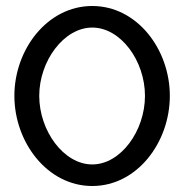

<svg xmlns="http://www.w3.org/2000/svg" viewBox="-20 -610 610 641"><path d="M28 -290C28 -135 138 11 288 11C438 11 547 -135 547 -290C547 -445 438 -590 288 -590C138 -590 28 -445 28 -290ZM111 -290C111 -406 193 -518 288 -518C383 -518 464 -407 464 -290C464 -173 383 -61 288 -61C193 -61 111 -173 111 -290Z"/></svg>

Font: Charger Sport
Style: DfBdExt
Weight: 400
Designer: Jasper
Foundry: Cannot Into Space Fonts
Version: Version 1.1